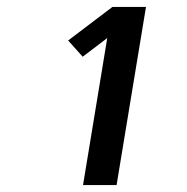

<svg xmlns="http://www.w3.org/2000/svg" viewBox="-20 -858 540 555"><path d="M220 -323 290 -748 219 -694 177 -741 305 -838H402L317 -323Z"/></svg>

Font: Iosevka Curly Heavy Oblique
Style: Regular
Weight: 900
Italic angle: -9°
Monospace: yes
Designer: Belleve Invis
Foundry: Belleve Invis
Version: Version 11.1.0; ttfautohint (v1.8.3)